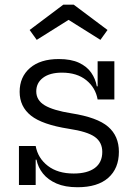

<svg xmlns="http://www.w3.org/2000/svg" viewBox="-20 -796 586 826"><path d="M313.5 9.5Q260 9.5 223.2 -6.5Q186.5 -22.5 165 -49.2Q143.5 -76 137 -109H119L133.5 -168Q143 -115.5 185.8 -82.5Q228.5 -49.5 297 -49.5Q355.5 -49.5 387.8 -73.2Q420 -97 420 -142.5Q420 -184 388 -207Q356 -230 276 -242Q161.5 -260 113 -298.8Q64.5 -337.5 64.5 -401Q64.5 -465 109 -503.5Q153.5 -542 233 -542Q285.5 -542 319.8 -526Q354 -510 372.5 -483.2Q391 -456.5 396.5 -424.5H414.5L400 -368Q391 -419 351 -451.2Q311 -483.5 246.5 -483.5Q194.5 -483.5 165.2 -461.5Q136 -439.5 136 -403Q136 -364.5 172.5 -342.8Q209 -321 287.5 -308.5Q398.5 -291 445 -251Q491.5 -211 491.5 -143Q491.5 -71.5 445.8 -31Q400 9.5 313.5 9.5ZM61.5 0V-168H133.5V0ZM400 -368V-532.5H472V-368ZM297 -776 442.5 -667 412 -624.5 275 -710.5 138 -624.5 107.5 -667 252.5 -776Z"/></svg>

Font: Hepta Slab
Style: Regular
Weight: 400
Designer: Michael LaGattuta
Foundry: Michael LaGattuta
Version: Version 1.100